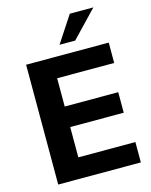

<svg xmlns="http://www.w3.org/2000/svg" viewBox="-135 -1016 868 1102"><g transform="rotate(-15 299.5 -465.0)"><path d="M71 0V-712H562V-591H223V-423H541V-301H223V-121H562V0ZM379 -773H286L389 -930H529Z"/></g></svg>

Font: Muli ExtraBold
Style: Regular
Weight: 800
Designer: Vernon Adams
Foundry: Vernon Adams
Version: Version 2.000